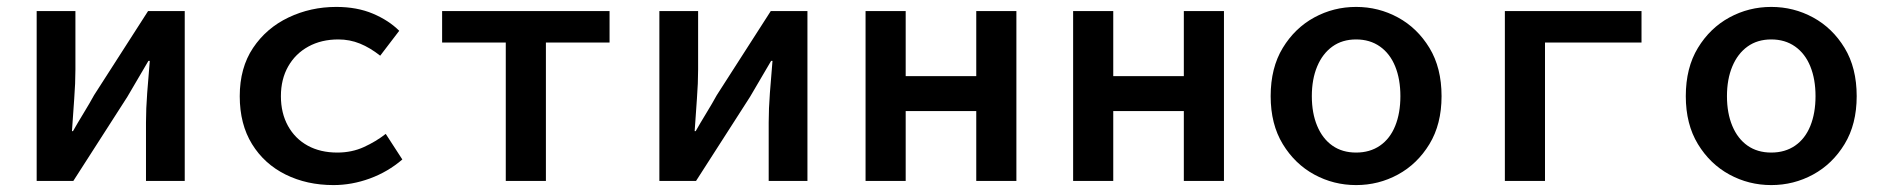

<svg xmlns="http://www.w3.org/2000/svg" viewBox="-20 -523 5440 555"><path d="M86 0V-491H198V-322Q198 -283 194.5 -237Q191 -191 188 -144H191Q204 -167 222 -196.5Q240 -226 252 -248L408 -491H514V0H402V-169Q402 -208 405.5 -254.5Q409 -301 413 -347H409Q396 -325 378.5 -295Q361 -265 348 -243L192 0Z M944 12Q867 12 805.5 -18.5Q744 -49 708.5 -106.5Q673 -164 673 -245Q673 -327 711.5 -384.5Q750 -442 814 -472.5Q878 -503 952 -503Q1012 -503 1058 -483.5Q1104 -464 1134 -434L1079 -362Q1050 -385 1020.5 -397Q991 -409 958 -409Q909 -409 871.5 -388.5Q834 -368 813 -331Q792 -294 792 -245Q792 -196 812.5 -159Q833 -122 869.5 -102Q906 -82 955 -82Q997 -82 1032 -98Q1067 -114 1095 -136L1143 -62Q1101 -26 1049 -7Q997 12 944 12Z M1442 0V-400H1258V-491H1742V-400H1558V0Z M1886 0V-491H1998V-322Q1998 -283 1994.5 -237Q1991 -191 1988 -144H1991Q2004 -167 2022 -196.5Q2040 -226 2052 -248L2208 -491H2314V0H2202V-169Q2202 -208 2205.5 -254.5Q2209 -301 2213 -347H2209Q2196 -325 2178.5 -295Q2161 -265 2148 -243L1992 0Z M2482 0V-491H2598V-303H2802V-491H2918V0H2802V-202H2598V0Z M3082 0V-491H3198V-303H3402V-491H3518V0H3402V-202H3198V0Z M3900 12Q3835 12 3779 -18.5Q3723 -49 3688 -106.5Q3653 -164 3653 -245Q3653 -327 3688 -384.5Q3723 -442 3779 -472.5Q3835 -503 3900 -503Q3965 -503 4021 -472.5Q4077 -442 4112 -384.5Q4147 -327 4147 -245Q4147 -164 4112 -106.5Q4077 -49 4021 -18.5Q3965 12 3900 12ZM3900 -82Q3940 -82 3969 -102Q3998 -122 4013 -159Q4028 -196 4028 -245Q4028 -294 4013 -331Q3998 -368 3969 -388.5Q3940 -409 3900 -409Q3860 -409 3831.5 -388.5Q3803 -368 3787.5 -331Q3772 -294 3772 -245Q3772 -196 3787.5 -159Q3803 -122 3831.5 -102Q3860 -82 3900 -82Z M4330 0V-491H4725V-400H4446V0Z M5100 12Q5035 12 4979 -18.5Q4923 -49 4888 -106.5Q4853 -164 4853 -245Q4853 -327 4888 -384.5Q4923 -442 4979 -472.5Q5035 -503 5100 -503Q5165 -503 5221 -472.5Q5277 -442 5312 -384.5Q5347 -327 5347 -245Q5347 -164 5312 -106.5Q5277 -49 5221 -18.5Q5165 12 5100 12ZM5100 -82Q5140 -82 5169 -102Q5198 -122 5213 -159Q5228 -196 5228 -245Q5228 -294 5213 -331Q5198 -368 5169 -388.5Q5140 -409 5100 -409Q5060 -409 5031.5 -388.5Q5003 -368 4987.5 -331Q4972 -294 4972 -245Q4972 -196 4987.5 -159Q5003 -122 5031.5 -102Q5060 -82 5100 -82Z"/></svg>

Font: Source Code Pro SemiBold
Style: Regular
Weight: 600
Monospace: yes
Designer: Paul D. Hunt, Teo Tuominen
Foundry: Adobe Systems Incorporated
Version: Version 1.018;hotconv 1.0.116;makeotfexe 2.5.65601